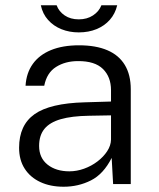

<svg xmlns="http://www.w3.org/2000/svg" viewBox="-20 -699 602 729"><path d="M221.5 10Q171 10 133 -7.8Q95 -25.5 73.8 -58.5Q52.5 -91.5 52.5 -138Q52.5 -224 111.2 -265.5Q170 -307 301.5 -310.5L401.5 -313.5V-356.5Q401.5 -407 370.8 -437.2Q340 -467.5 276 -467Q228 -467 192.8 -444.8Q157.5 -422.5 148 -373.5H77Q80 -422 104.5 -456.2Q129 -490.5 173.5 -508.8Q218 -527 280 -527Q344 -527 387.8 -508.2Q431.5 -489.5 454 -452.2Q476.5 -415 476.5 -360V0H409.5L404 -99.5Q373 -38 325.2 -14Q277.5 10 221.5 10ZM243.5 -48.5Q271.5 -48.5 299.2 -58.5Q327 -68.5 350 -86Q373 -103.5 387 -125Q401 -146.5 401.5 -169V-261L318 -259.5Q252.5 -258.5 210.8 -246.5Q169 -234.5 148.8 -209.8Q128.5 -185 128.5 -145Q128.5 -99.5 160.5 -74Q192.5 -48.5 243.5 -48.5ZM425 -679Q417.5 -647 397.2 -624Q377 -601 346.8 -588.5Q316.5 -576 279 -576Q243.5 -576 213.5 -588Q183.5 -600 162.8 -623Q142 -646 135 -679H195Q203.5 -655.5 225.5 -640.5Q247.5 -625.5 279 -625.5Q310.5 -625.5 333.2 -640.5Q356 -655.5 365 -679Z"/></svg>

Font: Public Sans Thin Light
Style: Regular
Weight: 300
Version: Version 1.007